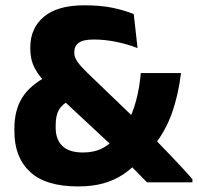

<svg xmlns="http://www.w3.org/2000/svg" viewBox="-20 -672 728 707"><path d="M521.5 -0.5Q512.5 -9.5 498.5 -23.8Q484.5 -38 469.5 -53.2Q454.5 -68.5 441.2 -82.2Q428 -96 420 -104.5L398.5 -129.5L184 -329.5L158.5 -356Q124 -390 107.8 -421.2Q91.5 -452.5 91.5 -492.5V-497Q91.5 -568.5 141.8 -610.5Q192 -652.5 290.5 -652.5Q351.5 -652.5 396 -643Q440.5 -633.5 472.5 -620L486.5 -495Q452 -508.5 409.8 -517.5Q367.5 -526.5 325.5 -526.5Q286 -526.5 269.8 -514.2Q253.5 -502 253.5 -480.5V-478.5Q253.5 -461 265 -444.8Q276.5 -428.5 299.5 -406L485 -227.5L521.5 -189Q539.5 -171 556 -153.8Q572.5 -136.5 588.8 -119.8Q605 -103 621.2 -85.8Q637.5 -68.5 654.2 -50.5Q671 -32.5 688.5 -12.5V-0.5ZM267.5 14.5Q148.5 14.5 90.8 -39Q33 -92.5 33 -188.5V-199Q33 -266 61.5 -312Q90 -358 154 -391.5L237 -302Q209.5 -289 197.2 -268Q185 -247 185 -211V-202Q185 -158 210 -134.2Q235 -110.5 285 -110.5Q326 -110.5 355 -125Q384 -139.5 404.5 -164.5L446 -214Q469 -255 481.5 -302.8Q494 -350.5 498.5 -403H646.5Q637 -323 612.8 -254.8Q588.5 -186.5 541.5 -129L492.5 -81.5Q466 -51.5 434 -30Q402 -8.5 361.2 3Q320.5 14.5 267.5 14.5Z"/></svg>

Font: Anek Odia
Style: Bold
Weight: 700
Designer: Yesha Goshar & Mahesh Sahu (Odia), Yesha Goshar (Latin)
Foundry: Ek Type
Version: Version 1.003